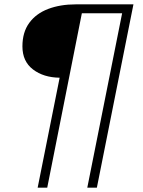

<svg xmlns="http://www.w3.org/2000/svg" viewBox="-20 -762 659 882"><path d="M153 100 254 -405Q180 -406 131.5 -443Q83 -480 83 -549Q83 -614 114.5 -657Q146 -700 201.5 -721Q257 -742 328 -742H593L425 100H381L541 -701H356L197 100Z"/></svg>

Font: Montserrat Light
Style: Italic
Weight: 300
Italic angle: -11.3°
Designer: Julieta Ulanovsky
Foundry: Julieta Ulanovsky
Version: Version 9.000; ttfautohint (v1.8.4.7-5d5b)